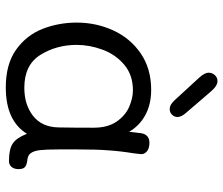

<svg xmlns="http://www.w3.org/2000/svg" viewBox="-74 -688 771 663"><g transform="rotate(90 311.5 -356.5)"><path d="M564 -35Q564 -20 556.5 -11Q549 -2 536 -2Q495 -2 475.5 -15Q456 -28 442 -64Q397 9 282 9Q201 9 151 -27Q101 -63 79.5 -118.5Q58 -174 58 -236Q58 -303 85 -362Q112 -421 164.5 -457Q217 -493 290 -493Q340 -493 377 -473Q414 -453 435 -417L439 -450Q441 -487 473 -487Q493 -487 503.5 -477.5Q514 -468 512 -455L509 -430Q502 -388 499 -343Q496 -305 496 -241V-172Q496 -129 498.5 -108.5Q501 -88 509 -77Q517 -66 536 -65Q550 -63 557 -57Q564 -51 564 -35ZM421 -294Q421 -343 400 -373.5Q379 -404 349 -417Q319 -430 292 -430Q239 -430 203.5 -400Q168 -370 151.5 -325Q135 -280 135 -236Q135 -166 169.5 -110.5Q204 -55 283 -55Q342 -55 380.5 -85.5Q419 -116 420 -173Q421 -220 421 -294ZM327 -573 248 -659Q231 -678 231 -691Q231 -704 239.5 -713Q248 -722 260 -722Q277 -722 297 -698L370 -613Q384 -597 384 -584Q384 -573 376 -565Q368 -557 357 -557Q349 -557 342.5 -560.5Q336 -564 327 -573Z"/></g></svg>

Font: Mali
Style: Regular
Weight: 400
Version: Version 1.000; ttfautohint (v1.6)